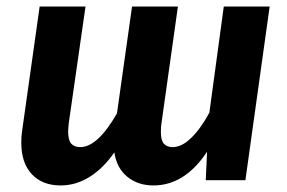

<svg xmlns="http://www.w3.org/2000/svg" viewBox="-20 -550 875 586"><path d="M803 -530 729 0H608L612 -87Q544 16 448 16Q401 16 368.5 -10.5Q336 -37 329 -85Q296 -37 254 -10.5Q212 16 165 16Q109 16 77 -18.5Q45 -53 45 -114Q45 -135 47 -147L101 -530H241L190 -175Q188 -155 188 -149Q188 -122 197.5 -111.5Q207 -101 225 -101Q278 -101 337 -204L383 -530H523L473 -175Q471 -164 471 -147Q471 -121 480.5 -111Q490 -101 507 -101Q535 -101 564 -129.5Q593 -158 619 -206L663 -530Z"/></svg>

Font: Fira Sans SemiBold
Style: Italic
Weight: 600
Italic angle: -8°
Designer: bBox Type GmbH & Carrois Corporate GbR & Edenspiekermann AG
Foundry: bBox Type GmbH & Carrois Corporate GbR & Edenspiekermann AG
Version: Version 4.301